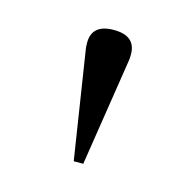

<svg xmlns="http://www.w3.org/2000/svg" viewBox="-56 -798 389 389"><g transform="rotate(15 139.0 -603.0)"><path d="M94 -689Q93 -694 93 -703Q93 -742 139 -742Q185 -742 185 -703Q185 -694 184 -689L149 -464H129Z"/></g></svg>

Font: Heuristica
Style: Regular
Weight: 400
Version: Version 1.0.1 ; ttfautohint (v1.4.1)